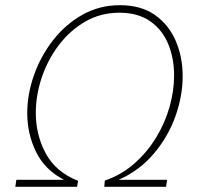

<svg xmlns="http://www.w3.org/2000/svg" viewBox="-20 -720 829 740"><path d="M39 0 43 -27H227Q153 -65 119 -134.5Q85 -204 85 -284Q85 -357 111 -430.5Q137 -504 184.5 -565Q232 -626 297.5 -663Q363 -700 442 -700Q524 -700 577.5 -662Q631 -624 657.5 -562Q684 -500 684 -427Q684 -350 656 -271.5Q628 -193 572.5 -127.5Q517 -62 437 -27H624L620 0H382L384 -24Q448 -46 497.5 -89.5Q547 -133 581.5 -189.5Q616 -246 633.5 -308Q651 -370 651 -429Q651 -495 628.5 -550Q606 -605 559 -638Q512 -671 440 -671Q368 -671 309 -637Q250 -603 207 -546.5Q164 -490 141 -421.5Q118 -353 118 -284Q118 -200 156.5 -128.5Q195 -57 281 -23L277 0Z"/></svg>

Font: Bitter ExtraLight
Style: Italic
Weight: 200
Italic angle: -9°
Designer: Sol Matas, and Bitter project Authors
Foundry: Sol Matas
Version: Version 2.001